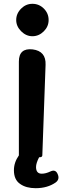

<svg xmlns="http://www.w3.org/2000/svg" viewBox="-20 -823 330 1007"><path d="M167 164Q117 164 86 142Q53 120 53 70Q53 29 79 -8V-500Q79 -572 151 -564Q222 -555 219 -483L202 -9Q202 -1 194 1L185 2Q169 33 169 53Q169 88 199 88Q220 88 245 76Q271 64 282 89Q295 117 272 134Q229 164 167 164ZM150 -633Q117 -633 91 -659Q65 -685 65 -718Q65 -752 91 -778Q116 -803 150 -803Q185 -803 210 -778Q235 -753 235 -718Q235 -684 210 -659Q184 -633 150 -633Z"/></svg>

Font: MaokenZhuyuanTi
Style: Regular
Weight: 400
Designer: Fontworks Inc & LongZhuTi team: ZERO子、时光羊、荆南、频凡、刘鹏、Little White Dog、帆影Magmeta、奈白不弍、白日月球、ChaoTawei、雨三（排名不分先后）
Version: Version 1.000; 20230222